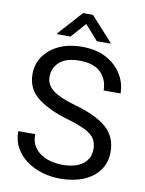

<svg xmlns="http://www.w3.org/2000/svg" viewBox="-98 -971 790 1049"><g transform="rotate(10 297.0 -446.5)"><path d="M461.4 -179.7Q461.4 -212.9 447.3 -236.3Q433.1 -259.8 396.5 -278.8Q359.9 -297.9 292.5 -317.4Q187 -348.1 124.5 -396.5Q62 -444.8 62 -527.3Q62 -582.5 92 -626.2Q122.1 -669.9 176.5 -695.3Q231 -720.7 303.7 -720.7Q383.8 -720.7 439.7 -690.2Q495.6 -659.7 524.9 -610.6Q554.2 -561.5 554.2 -505.9H460.4Q460.4 -565.4 421.9 -604.5Q383.3 -643.6 303.7 -643.6Q228.5 -643.6 192.4 -610.6Q156.2 -577.6 156.2 -528.3Q156.2 -483.9 195.6 -453.9Q234.9 -423.8 322.8 -399.4Q443.8 -365.2 500 -314.5Q556.2 -263.7 556.2 -180.7Q556.2 -123 525.4 -80.1Q494.6 -37.1 439 -13.7Q383.3 9.8 308.1 9.8Q258.8 9.8 211.2 -3.9Q163.6 -17.6 124.8 -44.9Q85.9 -72.3 62.7 -112.5Q39.6 -152.8 39.6 -206.1H133.3Q133.3 -157.7 158 -127Q182.6 -96.2 222.7 -81.5Q262.7 -66.9 308.1 -66.9Q381.8 -66.9 421.6 -97.4Q461.4 -127.9 461.4 -179.7ZM331.1 -902.8 452.1 -769.5V-764.6H377L303.7 -847.2L231 -764.6H156.7V-770L276.4 -902.8Z"/></g></svg>

Font: Vazirmatn UI FD
Style: Regular
Weight: 400
Designer: Saber Rastikerdar
Foundry: Saber Rastikerdar
Version: Version 33.003